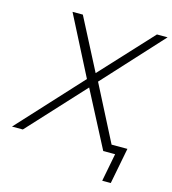

<svg xmlns="http://www.w3.org/2000/svg" viewBox="-150 -800 953 1061"><g transform="rotate(15 327.0 -269.5)"><path d="M192 -699 344 -405 616 -699H677L369 -363L555 0H496L330 -319L36 0H-26L306 -361L133 -699ZM622 -46 582 160H533L564 0H496L505 -46Z"/></g></svg>

Font: Montserrat Alternates Light
Style: Italic
Weight: 300
Italic angle: -11.3°
Designer: Julieta Ulanovsky
Foundry: Julieta Ulanovsky
Version: Version 7.200